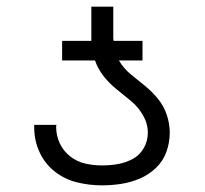

<svg xmlns="http://www.w3.org/2000/svg" viewBox="-20 -550 616 578"><path d="M287 8Q316 8 345 3.5Q374 -1 401 -12.5Q428 -24 449.5 -44.5Q471 -65 481 -93Q491 -121 491 -150Q491 -178 482 -204.5Q473 -231 455.5 -252.5Q438 -274 416.5 -291.5Q395 -309 373.5 -326.5Q352 -344 338 -368H409V-427H322Q321 -433 321 -439Q321 -445 321 -451V-530H255V-451Q255 -445 255 -439Q255 -433 255 -427H167V-368H266Q275 -342 292.5 -320Q310 -298 332 -280.5Q354 -263 375 -245.5Q396 -228 410.5 -203Q425 -178 425 -150Q425 -126 413 -104.5Q401 -83 379.5 -71.5Q358 -60 334.5 -56Q311 -52 287 -52Q262 -52 237 -57.5Q212 -63 191.5 -79Q171 -95 160 -118.5Q149 -142 149 -168Q149 -171 150 -174H83Q83 -169 83 -165Q83 -127 99 -92Q115 -57 145 -33.5Q175 -10 212 -1Q249 8 287 8Z"/></svg>

Font: Iosevka Sparkle Light
Style: Regular
Weight: 300
Designer: Belleve Invis
Foundry: Belleve Invis
Version: Version 4.5.0; ttfautohint (v1.8.3)